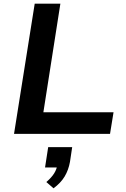

<svg xmlns="http://www.w3.org/2000/svg" viewBox="-20 -725 683 1040"><path d="M56 0 168 -705H307L215 -117H595L576 0ZM270 295 231 261Q260 236 274 213Q288 190 291 165L313 182H224L241 72H371L359 152Q351 196 330.5 230.5Q310 265 270 295Z"/></svg>

Font: Nunito Sans 10pt SemiExpanded
Style: Bold Italic
Weight: 700
Width: 6
Italic angle: -9°
Designer: Vernon Adams
Foundry: Vernon Adams
Version: Version 3.101;gftools[0.9.27]